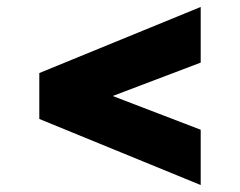

<svg xmlns="http://www.w3.org/2000/svg" viewBox="-20 -625 690 552"><path d="M557 -93 93 -283V-415L557 -605V-445L304 -349L557 -252Z"/></svg>

Font: REM Medium ExtraBold
Style: Regular
Weight: 800
Version: Version 1.005;gftools[0.9.28]